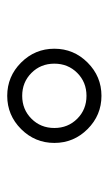

<svg xmlns="http://www.w3.org/2000/svg" viewBox="98 -898 308 545"><g transform="rotate(-90 252.5 -626.0)"><path d="M346.9 -531.9Q307.5 -492.5 252.5 -492.5Q197.5 -492.5 158.1 -531.9Q118.8 -571.2 118.8 -626.2Q118.8 -681.2 158.1 -720.6Q197.5 -760 252.5 -760Q307.5 -760 346.9 -720.6Q386.2 -681.2 386.2 -626.2Q386.2 -571.2 346.9 -531.9ZM187.5 -561.2Q213.8 -535 252.5 -535Q291.2 -535 317.5 -561.2Q343.8 -587.5 343.8 -626.2Q343.8 -665 317.5 -691.2Q291.2 -717.5 252.5 -717.5Q213.8 -717.5 187.5 -691.2Q161.2 -665 161.2 -626.2Q161.2 -587.5 187.5 -561.2Z"/></g></svg>

Font: Now Alt
Style: Regular
Weight: 400
Designer: Alfredo Marco Pradil
Foundry: Alfredo Marco Pradil
Version: Version 1.002;PS 001.002;hotconv 1.0.88;makeotf.lib2.5.64775